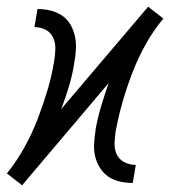

<svg xmlns="http://www.w3.org/2000/svg" viewBox="-30 -547 525 574"><path d="M36 7 26 -1 13 -11 -10 -29H-9Q20 -65 43 -106.5Q66 -148 82.5 -191Q99 -234 112 -277.5Q125 -321 132 -365Q135 -383 135.5 -401Q136 -419 129 -434.5Q122 -450 106.5 -458Q91 -466 73 -466L82 -520Q102 -520 121 -515.5Q140 -511 155.5 -500.5Q171 -490 180.5 -473.5Q190 -457 194 -438.5Q198 -420 197 -400Q196 -380 192 -359Q187 -325 176.5 -290Q166 -255 153 -221L413 -527L423 -519L436 -509L459 -491H458Q428 -455 405 -413.5Q382 -372 365.5 -329Q349 -286 336.5 -242.5Q324 -199 316 -155Q313 -137 312.5 -119Q312 -101 319 -85.5Q326 -70 342 -62Q358 -54 376 -54L367 0Q347 0 327.5 -4.5Q308 -9 293 -19.5Q278 -30 268 -46.5Q258 -63 254 -81.5Q250 -100 251.5 -120Q253 -140 256 -161Q262 -195 272.5 -230Q283 -265 295 -299Z"/></svg>

Font: Iosevka QP Light
Style: Italic
Weight: 300
Italic angle: -9°
Designer: Belleve Invis
Foundry: Belleve Invis
Version: Version 20.0.0; ttfautohint (v1.8.4)